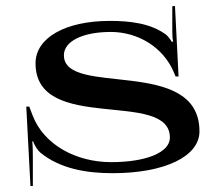

<svg xmlns="http://www.w3.org/2000/svg" viewBox="-20 -575 745 643"><path d="M68 -218 82 48H90V-43C90 -56.5 89.8 -92.5 88 -101L91 -102C95 -87.5 108.3 -69.5 115 -64C180.7 -10.1 268.7 5 357 5C531.6 5 648 -51 648 -135C648 -261.8 534.5 -290 421 -304.3C307.5 -318.6 194 -318.9 194 -390C194 -436.8 256.8 -468 351 -468C441.6 -468 526.8 -417.5 562.5 -332.2L568 -319H578L566 -555L557 -554V-469C557 -455 558 -443 560 -436L555 -435C554 -438 543 -454 536 -459C484.5 -497.2 415 -505 348 -505C198.6 -505 99 -448.2 99 -363C99 -244.4 211.5 -223.1 324 -211C436.5 -198.9 549 -195.9 549 -114C549 -64.8 470.2 -32 352 -32C237.1 -32 127.1 -88.6 89 -189L78 -218Z"/></svg>

Font: Prida01
Style: Black
Weight: 900
Designer: gluk
Foundry: gluk
Version: Version 00.072